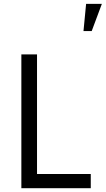

<svg xmlns="http://www.w3.org/2000/svg" viewBox="-20 -985 553 1005"><path d="M91.8 -700.2H173.8V-74.2H455.1V0H91.8ZM430.7 -964.8H513.2L460 -822.3H417Z"/></svg>

Font: Selawik
Style: Regular
Weight: 400
Designer: Aaron Bell
Foundry: Microsoft Corporation
Version: Version 1.01